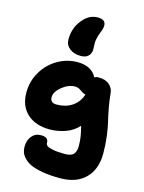

<svg xmlns="http://www.w3.org/2000/svg" viewBox="-158 -972 976 1300"><g transform="rotate(15 330.0 -322.0)"><path d="M315.9 -599.1Q267.1 -599.1 237.1 -623.3Q207 -647.5 207 -686Q207 -774.9 264.2 -835Q305.2 -880.9 361.8 -880.9Q417 -880.9 417 -838.9Q417 -818.4 403.8 -786.1Q394.5 -764.6 390.4 -744.6Q386.2 -724.6 385.7 -714.1Q385.3 -703.6 386.2 -686.8Q387.2 -669.9 387.2 -665Q387.2 -635.7 369.1 -617.4Q351.1 -599.1 315.9 -599.1ZM395 236.8Q323.7 236.8 270.3 227.3Q216.8 217.8 186.5 203.4Q156.2 189 137.7 168.5Q119.1 147.9 113.5 130.1Q107.9 112.3 107.9 91.8Q107.9 47.4 132.1 18.1Q156.2 -11.2 196.8 -11.2Q248 -11.2 248 27.8Q248 40.5 258.5 49.1Q269 57.6 300.5 63.7Q332 69.8 384.8 69.8Q427.2 69.8 444.6 51.3Q461.9 32.7 461.9 -6.8Q461.9 -20 460.9 -33.2Q460 -46.4 459 -55.7Q458 -64.9 455.6 -78.9Q453.1 -92.8 451.7 -99.4Q450.2 -106 446.5 -121.8Q442.9 -137.7 441.9 -143.1Q403.3 -101.1 349.4 -82.5Q295.4 -64 242.2 -64Q141.6 -64 83.3 -117.4Q24.9 -170.9 24.9 -265.1Q24.9 -344.7 64.5 -411.4Q104 -478 169.2 -515.6Q234.4 -553.2 308.1 -553.2Q407.2 -553.2 442.9 -481.9Q452.6 -490.2 471.2 -490.2Q520.5 -490.2 547.6 -466.1Q574.7 -441.9 577.1 -408.2Q581.5 -357.9 591.6 -304.9Q601.6 -252 610.8 -214.6Q620.1 -177.2 627.4 -120.1Q634.8 -63 634.8 0Q634.8 110.8 571.8 173.8Q508.8 236.8 395 236.8ZM198.2 -278.8Q198.2 -238.8 243.2 -238.8Q305.7 -238.8 351.1 -268.8Q396.5 -298.8 415 -355Q402.8 -356 390.9 -364.7Q378.9 -373.5 365.2 -381.3Q351.6 -389.2 333 -389.2Q287.6 -389.2 242.9 -352.8Q198.2 -316.4 198.2 -278.8Z"/></g></svg>

Font: Shantell Sans Bouncy
Style: Regular
Weight: 800
Designer: Stephen Nixon, Anya Danilova, Shantell Martin
Foundry: Arrow Type
Version: Version 1.006;[9816181b4]